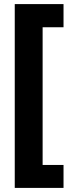

<svg xmlns="http://www.w3.org/2000/svg" viewBox="-20 -751 351 937"><path d="M290 166V54H188V-618H290V-731H52V166Z"/></svg>

Font: Noto Sans Khmer UI Condensed ExtraBold
Style: Regular
Weight: 800
Width: 3
Designer: Danh Hong and the Monotype Design Team
Foundry: Monotype Imaging Inc.
Version: Version 2.002